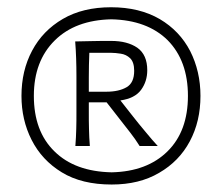

<svg xmlns="http://www.w3.org/2000/svg" viewBox="-20 -766 605 524"><path d="M283.3 -746.2C231.9 -746.2 188.1 -735.7 151.4 -714.3C114.8 -692.9 87.1 -664.3 67.6 -627.6C48.1 -591 38.6 -550 38.6 -504.3C38.6 -461 47.6 -421 66.2 -384.3C84.8 -347.6 111.9 -318.1 148.6 -295.7C185.2 -273.3 230.5 -262.4 284.8 -262.4C334.8 -262.4 378.1 -272.9 414.3 -294.3C450.5 -315.2 478.6 -343.8 498.1 -380.5C517.6 -417.1 527.1 -458.1 527.1 -504.3C527.1 -549 517.6 -590 499 -626.7C480 -663.3 452.4 -692.4 416.2 -713.8C379.5 -735.2 335.2 -746.2 283.3 -746.2ZM283.8 -713.3C349 -711.9 400.5 -692.9 437.6 -656.2C474.3 -619 492.9 -568.6 492.9 -504.3C492.9 -440 474.3 -389.5 437.1 -352.9C400 -316.2 349 -297.1 284.8 -295.7C217.6 -297.1 165.7 -316.2 128.6 -352.9C91 -389.5 72.4 -440 72.4 -504.3C72.4 -567.6 91.4 -618.1 129.5 -655.7C167.1 -692.9 218.6 -711.9 283.8 -713.3ZM283.8 -654.3C263.3 -654.3 245.2 -654.3 228.6 -653.8C211.9 -653.3 197.1 -652.9 185.2 -652.9C187.6 -622.9 188.6 -591 188.6 -557.6V-461.4C188.6 -443.8 188.6 -428.1 188.1 -413.8C187.6 -399 187.1 -383.8 185.7 -367.6H225.2C223.8 -383.8 223.3 -399 222.9 -413.8C222.4 -428.1 222.4 -443.8 222.4 -461.4V-486.7H271L310 -436.7C318.6 -425.7 327.1 -414.8 335.7 -403.8C344.3 -392.9 352.9 -380.5 361 -367.6H410.5C400.5 -378.6 389 -391.4 377.1 -406.2C364.8 -421 352.9 -435.2 341.9 -449.5L308.6 -491.9C334.8 -495.7 353.8 -505.2 365.2 -521C376.2 -536.2 381.9 -553.8 381.9 -574.3C381.9 -602.4 372.9 -622.9 354.8 -635.7C336.7 -648.1 312.9 -654.3 283.8 -654.3ZM282.9 -621.9C291 -621.9 299.5 -621 309.5 -619.5C319.5 -618.1 328.1 -613.8 335.2 -607.1C342.4 -600 346.2 -588.6 346.2 -572.9C346.2 -551 339.5 -536.2 325.7 -528.1C311.9 -520 293.3 -515.7 270.5 -515.7H222.4V-553.8C222.4 -577.1 222.9 -600 223.8 -621.9Z"/></svg>

Font: Pinar Light
Style: Regular
Weight: 300
Designer: Amin Abedi
Version: Version 2.00;September 9, 2021;FontCreator 13.0.0.2683 64-bi